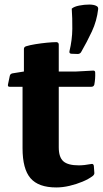

<svg xmlns="http://www.w3.org/2000/svg" viewBox="-20 -811 451 843"><path d="M227 12Q149 12 114 -28.5Q79 -69 79 -160V-430H22Q13 -430 15 -440L23 -478Q25 -487 35 -489L85 -497V-596Q85 -605 95 -608Q111 -613 135.5 -617Q160 -621 185.5 -623.5Q211 -626 228 -626Q238 -625 238 -615V-497H314L388 -501Q398 -502 398 -492Q399 -465 394 -439Q391 -430 381 -430H238V-164Q238 -121 258 -103Q278 -85 326 -85Q338 -85 351.5 -86.5Q365 -88 381 -91Q390 -93 392 -83L394 -55Q396 -46 388 -39Q370 -25 342.5 -13.5Q315 -2 285 5Q255 12 227 12ZM403 -785Q412 -781 411 -771Q405 -719 383.5 -673Q362 -627 336 -582Q331 -574 321 -574L293 -575Q283 -576 285 -586Q297 -636 297.5 -684Q298 -732 295 -773Q305 -782 327.5 -786.5Q350 -791 372 -791Q381 -791 389.5 -789.5Q398 -788 403 -785Z"/></svg>

Font: Hahmlet
Style: Bold
Weight: 700
Designer: Minjoo Ham & Mark Frömberg
Foundry: hypertype
Version: Version 1.002; ttfautohint (v1.8.3)